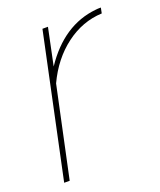

<svg xmlns="http://www.w3.org/2000/svg" viewBox="-104 -587 547 655"><g transform="rotate(-20 169.5 -259.5)"><path d="M127 -519H147L119 -385Q200 -506 320 -518Q326 -519 339 -519L335 -499Q264 -496 203.5 -450.5Q143 -405 107 -328L37 0H17Z"/></g></svg>

Font: Raleway-v4020 Thin
Style: Italic
Weight: 250
Italic angle: -12°
Designer: Matt McInerney, Pablo Impallari, Rodrigo Fuenzalida
Foundry: Matt McInerney, Pablo Impallari, Rodrigo Fuenzalida
Version: Version 4.020;PS 004.020;hotconv 1.0.88;makeotf.lib2.5.64775